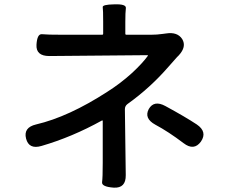

<svg xmlns="http://www.w3.org/2000/svg" viewBox="-20 -819 1040 884"><path d="M504 45Q447 41 450 19.5Q453 -2 453 -69V-261Q453 -266 449 -264Q312 -188 171 -147Q113 -130 100 -181Q87 -232 146 -246Q296 -281 475 -397Q535 -435 589 -484Q637 -529 660 -561Q663 -565 658 -565L207 -561Q145 -561 148 -613Q151 -664 173.5 -661.5Q196 -659 269 -659H450Q455 -659 455 -664V-718Q455 -774 453 -786Q451 -798 506 -799Q562 -801 559.5 -781.5Q557 -762 557 -718V-664Q557 -659 562 -659H675Q703 -659 730 -663L745 -665Q797 -673 819 -639Q840 -604 803 -564L795 -556Q775 -534 756 -512Q672 -415 567 -340Q555 -331 555 -316L559 -13Q560 48 504 45ZM905 -167Q873 -123 825 -160Q755 -213 695 -245Q642 -274 665 -317Q689 -359 741 -331Q833 -281 886 -246Q936 -212 905 -167Z"/></svg>

Font: Resource Han Rounded CN Medium
Style: Regular
Weight: 500
Designer: Cyano Hao (round all glyphs); Ryoko NISHIZUKA 西塚涼子 (kana, bopomofo & ideographs); Paul D. Hunt (Latin, Greek & Cyrillic)
Foundry: Cyano Hao
Version: 0.990